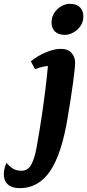

<svg xmlns="http://www.w3.org/2000/svg" viewBox="-137 -717 455 1002"><path d="M-34 265Q-74 265 -95.5 246Q-117 227 -117 193Q-117 175 -112.5 158.5Q-108 142 -103 133Q-84 155 -67 164.5Q-50 174 -24 174Q9 174 26.5 141.5Q44 109 54 52Q68 -25 80 -105Q92 -185 100.5 -255Q109 -325 113 -373Q79 -369 46 -356L24 -397Q61 -427 104 -444.5Q147 -462 179 -462Q218 -462 236.5 -440.5Q255 -419 255 -391Q255 -365 244.5 -287Q234 -209 216 -103Q185 87 124.5 176Q64 265 -34 265ZM202 -535Q168 -535 150 -552.5Q132 -570 132 -599Q132 -629 147 -651Q162 -673 184 -685Q206 -697 227 -697Q262 -697 280 -679Q298 -661 298 -632Q298 -602 282.5 -580.5Q267 -559 245 -547Q223 -535 202 -535Z"/></svg>

Font: Petrona ExtraBold
Style: Italic
Weight: 800
Italic angle: -9°
Designer: Ringo R. Seeber
Foundry: Ringo R. Seeber
Version: Version 2.001; ttfautohint (v1.8.3)